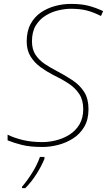

<svg xmlns="http://www.w3.org/2000/svg" viewBox="-20 -744 549 985"><path d="M198 10Q134 10 92.5 -0.5Q51 -11 19 -24V-53Q54 -36 98 -25.5Q142 -15 198 -15Q231 -15 267.5 -24Q304 -33 336 -53Q368 -73 387.5 -105.5Q407 -138 407 -184Q407 -230 387 -261Q367 -292 332.5 -315Q298 -338 252 -360Q219 -377 188 -399.5Q157 -422 137 -454Q117 -486 117 -531Q117 -584 137 -621Q157 -658 190.5 -680.5Q224 -703 264 -713.5Q304 -724 344 -724Q398 -724 435.5 -714Q473 -704 509 -687L498 -662Q458 -682 424 -690.5Q390 -699 343 -699Q314 -699 279.5 -691Q245 -683 214 -664Q183 -645 163.5 -613Q144 -581 144 -532Q144 -490 162.5 -462.5Q181 -435 209.5 -416Q238 -397 269 -381Q315 -357 352.5 -332Q390 -307 412 -272Q434 -237 434 -184Q434 -130 412 -93Q390 -56 354.5 -33.5Q319 -11 278 -0.5Q237 10 198 10ZM93 214Q119 184 145 142.5Q171 101 185 61H208V71Q193 108 167 149Q141 190 110 221H93Z"/></svg>

Font: Noto Sans Thin
Style: Italic
Weight: 100
Italic angle: -12°
Designer: Monotype Design Team
Foundry: Monotype Imaging Inc.
Version: Version 2.013; ttfautohint (v1.8.4.7-5d5b)